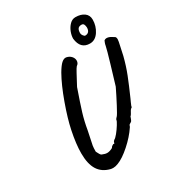

<svg xmlns="http://www.w3.org/2000/svg" viewBox="-216 -1007 1106 1202"><g transform="rotate(-30 337.0 -406.0)"><path d="M119 -117Q119 -184 138 -275Q153 -348 189.5 -449.5Q226 -551 264 -618Q287 -657 304 -672Q321 -687 337 -685Q359 -681 372 -666.5Q385 -652 385 -635Q385 -615 368 -604Q360 -595 346 -568.5Q332 -542 328 -535L304 -490Q269 -390 252.5 -336Q236 -282 226 -222Q208 -139 205.5 -123.5Q203 -108 203 -81Q206 -75 211 -65.5Q216 -56 220 -51.5Q224 -47 229 -46Q247 -38 262 -38Q280 -38 302 -50Q306 -58 313.5 -62.5Q321 -67 323 -68Q325 -65 326 -65Q329 -65 331 -72V-73Q331 -78 340 -87Q350 -91 367.5 -112.5Q385 -134 399.5 -157.5Q414 -181 414 -187Q414 -192 419.5 -198Q425 -204 427 -206Q434 -213 462.5 -267Q491 -321 515 -371Q530 -420 556.5 -509Q583 -598 588 -623Q590 -636 594 -645Q598 -654 599 -657Q607 -663 616 -663Q632 -663 649 -652.5Q666 -642 669 -640Q674 -634 674 -623Q674 -611 665 -573Q660 -553 652 -513Q636 -450 614 -394Q592 -338 557 -259Q553 -250 548 -239.5Q543 -229 538 -216V-210Q526 -203 519 -189Q516 -184 511.5 -175.5Q507 -167 502 -164Q499 -155 496.5 -149Q494 -143 493 -141Q492 -135 484 -130Q476 -125 474 -124Q470 -122 468 -115Q466 -108 464 -106Q430 -55 377 -8Q324 39 284 54Q264 62 249 62Q236 62 229 60Q173 46 146 3Q119 -40 119 -117ZM434 -764Q434 -787 444 -812.5Q454 -838 472 -856Q490 -874 513 -874Q552 -874 576 -856.5Q600 -839 600 -807Q600 -761 575 -723Q550 -685 511 -685Q443 -685 434 -764ZM544 -783Q543 -797 538.5 -805.5Q534 -814 522 -814Q505 -814 497 -804Q489 -794 489 -772Q489 -763 496.5 -753Q504 -743 510 -743Q526 -743 535 -753Q544 -763 544 -783Z"/></g></svg>

Font: Caveat
Style: Bold
Weight: 700
Designer: Pablo Impallari
Foundry: Pablo Impallari
Version: Version 1.500; ttfautohint (v1.6)